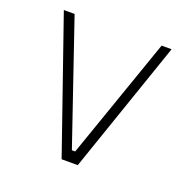

<svg xmlns="http://www.w3.org/2000/svg" viewBox="-99 -610 687 704"><g transform="rotate(20 244.0 -258.5)"><path d="M454.5 -517 276.5 0H213.5L34 -517H76L237.5 -44H250.5L415.5 -517Z"/></g></svg>

Font: Public Sans Thin
Style: Regular
Weight: 100
Designer: The Public Sans project authors (U.S. Web Design System). Libre Franklin designed by Pablo Impallari and Rodrigo Fuenzal
Version: Version 1.008